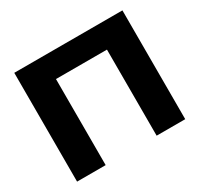

<svg xmlns="http://www.w3.org/2000/svg" viewBox="-143 -847 1063 1024"><g transform="rotate(-30 389.0 -335.0)"><path d="M56 -670V0H232V-530H546V0H722V-670Z"/></g></svg>

Font: LT Wave Black
Style: Regular
Weight: 900
Designer: Daniel Lyons
Version: Version 2.5 (Glyphs App)